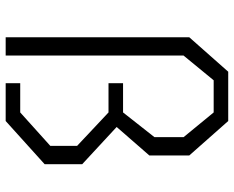

<svg xmlns="http://www.w3.org/2000/svg" viewBox="-92 -712 805 660"><g transform="rotate(90 310.0 -382.5)"><path d="M396.5 -765H227L108.5 -631V0H171.5V-611.5L256.5 -715H367L452 -611.5V-511.5L367 -403.5H266.5V-353.5H367L482 -245.5V-153.5L367 -50H266.5V0H396.5L545 -134V-263L417 -381.5L515 -494V-631Z"/></g></svg>

Font: Monaspace Krypton ExtraLight
Style: Regular
Weight: 200
Designer: Riley Cran & the Lettermatic Team
Foundry: Lettermatic
Version: Version 1.101 (Monaspace Krypton)